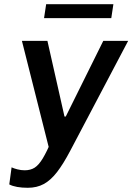

<svg xmlns="http://www.w3.org/2000/svg" viewBox="-20 -705 640 911"><path d="M112 186Q84 186 61.5 182Q39 178 24 170L35 89Q45 94 62.5 98.5Q80 103 97 103Q125 103 144.5 90.5Q164 78 183 46.5Q202 15 226 -41L223 40L84 -511H205L286 -152H292L470 -511H588L314 9Q281 72 251 111Q221 150 188 168Q155 186 112 186ZM189 -619 199 -685H518L508 -619Z"/></svg>

Font: Chivo Mono Medium Medium
Style: Italic
Weight: 500
Italic angle: -8.05°
Monospace: yes
Version: Version 1.008